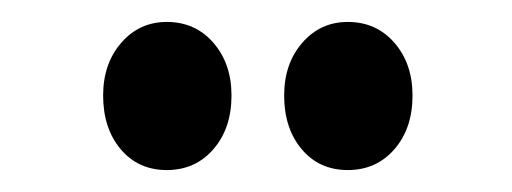

<svg xmlns="http://www.w3.org/2000/svg" viewBox="-20 -670 467 175"><path d="M132 -650Q158 -650 174.5 -631Q191 -612 191 -583Q191 -553 174.5 -534Q158 -515 132 -515Q106 -515 90 -534Q74 -553 74 -583Q74 -612 90.5 -631Q107 -650 132 -650ZM297 -650Q323 -650 339.5 -631Q356 -612 356 -583Q356 -553 339.5 -534Q323 -515 297 -515Q271 -515 255 -534Q239 -553 239 -583Q239 -612 255.5 -631Q272 -650 297 -650Z"/></svg>

Font: Gully ECD Medium
Style: Regular
Weight: 500
Width: 2
Designer: jaikishan Patel
Foundry: MagicType
Version: Version 1.000;Glyphs 3.2 (3242)